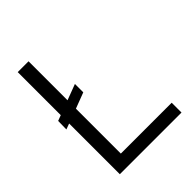

<svg xmlns="http://www.w3.org/2000/svg" viewBox="-195 -804 918 918"><g transform="rotate(-45 264.0 -345.0)"><path d="M50.8 -332 51.8 -388.7 80.1 -399.4V-690.4H153.3V-426.8L233.4 -457V-400.4L153.3 -370.1V-66.4H497.1V0H80.1V-342.8Z"/></g></svg>

Font: Dinish
Style: Regular
Weight: 400
Designer: Bert Driehuis
Foundry: Playbeing
Version: Version 3.006; git-39231f3c-release